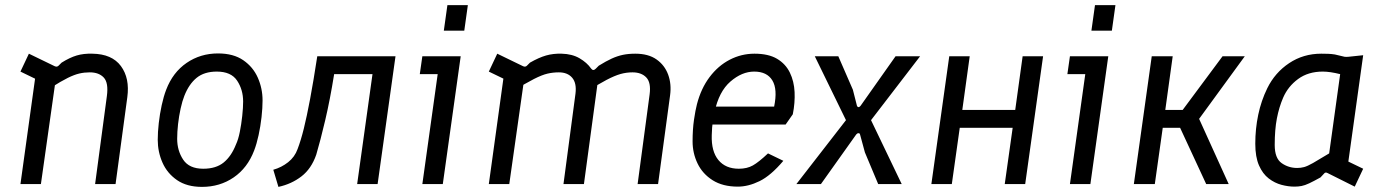

<svg xmlns="http://www.w3.org/2000/svg" viewBox="-20 -720 5424 751"><path d="M60 0 122 -447 161 -391 60 -440 93 -510 194 -461Q203 -457 209 -463L221 -475Q253 -495 280 -503Q307 -511 341 -510Q418 -509 453 -461.5Q488 -414 478 -340L432 0H352L398 -344Q405 -396 386 -416.5Q367 -437 331 -437Q310 -437 290.5 -432.5Q271 -428 245.5 -415.5Q220 -403 179 -377L200 -424L140 0Z M770 11Q711 11 672.5 -15.5Q634 -42 615.5 -84Q597 -126 597 -173Q597 -203 601 -238.5Q605 -274 612.5 -308.5Q620 -343 630 -369Q656 -437 710 -474Q764 -511 833 -511Q893 -511 931.5 -484.5Q970 -458 988.5 -416Q1007 -374 1007 -327Q1007 -298 1003 -262Q999 -226 991.5 -191.5Q984 -157 974 -131Q948 -63 894 -26Q840 11 770 11ZM775 -60Q825 -60 855 -84.5Q885 -109 903 -155Q912 -174 918 -204Q924 -234 927.5 -266.5Q931 -299 931 -323Q931 -369 907.5 -404.5Q884 -440 828 -440Q779 -440 749 -415.5Q719 -391 701 -345Q693 -325 686.5 -295.5Q680 -266 676.5 -235Q673 -204 673 -177Q673 -131 696.5 -95.5Q720 -60 775 -60Z M1069 11 1049 -56Q1081 -65 1107 -85.5Q1133 -106 1144 -137Q1157 -171 1168.5 -217.5Q1180 -264 1193 -333Q1206 -402 1221 -500H1527L1457 0H1377L1437 -430H1287Q1271 -330 1252 -249.5Q1233 -169 1217 -115Q1198 -60 1159 -30Q1120 0 1069 11Z M1632 0 1692 -430H1622L1632 -500H1782L1712 0ZM1716 -600 1730 -700H1810L1796 -600Z M1892 0 1954 -449 1983 -396 1892 -440 1925 -510 2026 -461Q2035 -457 2041 -463L2053 -475Q2088 -495 2116 -503Q2144 -511 2177 -510Q2218 -509 2247 -492Q2276 -475 2292 -452Q2300 -441 2310 -451L2322 -463Q2351 -481 2373 -491Q2395 -501 2416.5 -505.5Q2438 -510 2465 -510Q2516 -510 2548 -487.5Q2580 -465 2593.5 -428Q2607 -391 2601 -347L2554 0H2474L2521 -351Q2527 -397 2508 -417Q2489 -437 2454 -437Q2430 -437 2407 -430.5Q2384 -424 2352.5 -407.5Q2321 -391 2270 -359L2321 -421L2264 0H2184L2231 -354Q2236 -395 2218 -416Q2200 -437 2166 -437Q2143 -437 2121.5 -432Q2100 -427 2068.5 -411Q2037 -395 1983 -362L2032 -423L1972 0Z M2866 10Q2807 10 2767.5 -15Q2728 -40 2708.5 -80.5Q2689 -121 2689 -167Q2689 -214 2694.5 -251.5Q2700 -289 2706 -312Q2722 -374 2755.5 -418.5Q2789 -463 2834.5 -486.5Q2880 -510 2931 -510Q2986 -510 3019.5 -490Q3053 -470 3069.5 -436Q3086 -402 3088 -360Q3090 -318 3081 -273L3053 -233H2751L2760 -303H3008Q3022 -371 3001 -405.5Q2980 -440 2930 -440Q2882 -440 2837 -401Q2792 -362 2775 -282Q2771 -261 2768 -243.5Q2765 -226 2764 -191Q2762 -128 2790 -94Q2818 -60 2870 -60Q2902 -60 2925 -73Q2948 -86 2984 -120L3044 -91Q2995 -33 2951 -11.5Q2907 10 2866 10Z M3095 0 3289 -250 3167 -500H3259L3316 -369L3332 -306Q3334 -301 3338 -301Q3342 -301 3346 -306L3483 -500H3579L3387 -250L3507 0H3415L3363 -124L3344 -194Q3343 -199 3338 -199Q3333 -199 3329 -194L3191 0Z M3623 0 3693 -500H3773L3744 -290H3951L3980 -500H4060L3990 0H3910L3941 -220H3734L3703 0Z M4165 0 4225 -430H4155L4165 -500H4315L4245 0ZM4249 -600 4263 -700H4343L4329 -600Z M4415 0 4485 -500H4567L4538 -290H4606L4762 -500H4849L4660 -241L4654 -291L4786 0H4698L4596 -220H4528L4497 0Z M5043 10Q5019 10 4992.5 3Q4966 -4 4942.5 -22Q4919 -40 4904.5 -73Q4890 -106 4890 -158Q4890 -216 4901.5 -271Q4913 -326 4937 -375Q4967 -436 5022.5 -473Q5078 -510 5148 -510Q5163 -510 5175.5 -509.5Q5188 -509 5201 -507L5239 -498Q5246 -497 5255 -498L5312 -504L5254 -88L5312 -60L5279 10L5173 -43Q5164 -48 5159 -41L5145 -26Q5118 -11 5101 -3Q5084 5 5071 7.5Q5058 10 5043 10ZM5054 -63Q5068 -63 5081 -66.5Q5094 -70 5116 -82.5Q5138 -95 5179 -120L5222 -430Q5182 -440 5154 -440Q5097 -440 5057.5 -411Q5018 -382 4999 -338Q4983 -301 4974.5 -257Q4966 -213 4966 -153Q4966 -101 4993 -82Q5020 -63 5054 -63Z"/></svg>

Font: Finlandica
Style: Italic
Weight: 400
Italic angle: -8°
Designer: Niklas Ekholm, Juho Hiilivirta, Jaakko Suomalainen
Foundry: Helsinki Type Studio
Version: Version 1.064